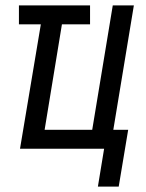

<svg xmlns="http://www.w3.org/2000/svg" viewBox="-20 -550 540 710"><path d="M342 140 365 0H54L131 -460H50V-530H313V-460H209L145 -70H321L397 -530H475L399 -70H454L419 140Z"/></svg>

Font: Iosevka Curly Oblique
Style: Regular
Weight: 400
Italic angle: -9°
Monospace: yes
Designer: Belleve Invis
Foundry: Belleve Invis
Version: Version 11.1.0; ttfautohint (v1.8.3)